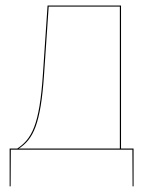

<svg xmlns="http://www.w3.org/2000/svg" viewBox="-20 -537 579 689"><path d="M414.3 -3.9V-517.2H150.7L133.9 -269.4C121.7 -87.5 93.6 -38 41.8 -3.9H14.6V131.7H18.1L18.8 0H455.1L455.8 131.7H459.3V-3.9ZM410.1 -3.9H47.4C99.1 -37.5 126 -90.3 138.1 -269.6L154.7 -513.4H410.1Z"/></svg>

Font: Fira Sans Four
Style: Regular
Weight: 100
Designer: Carrois Corporate & Edenspiekermann AG
Foundry: Carrois Corporate GbR & Edenspiekermann AG
Version: Version 4.203;PS 004.203;hotconv 1.0.88;makeotf.lib2.5.64775